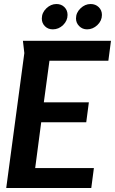

<svg xmlns="http://www.w3.org/2000/svg" viewBox="-20 -935 572 955"><path d="M94 -732H532L519 -633H226L198 -426H422L409 -327H185L155 -99H447L434 0H11L101 -671ZM316 -860.8Q316 -832 294 -810.5Q272 -789 242.7 -789Q219 -789 203.5 -804.5Q188 -820 188 -842.6Q188 -872 210.5 -893.5Q233 -915 260.7 -915Q285 -915 300.5 -899.5Q316 -884 316 -860.8ZM487 -860.8Q487 -832 464.5 -810.5Q442 -789 413.2 -789Q390 -789 374 -805Q358 -821.1 358 -843.2Q358 -872 380.5 -893.5Q403 -915 430.7 -915Q455 -915 471 -899.5Q487 -884 487 -860.8Z"/></svg>

Font: Rosario
Style: Italic
Weight: 400
Italic angle: -8.05°
Designer: Hector Gatti
Foundry: Omnibus Type
Version: Version 1.201